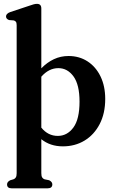

<svg xmlns="http://www.w3.org/2000/svg" viewBox="-20 -766 608 1020"><path d="M199.5 -721V-403Q230 -434.5 266.2 -451.5Q302.5 -468.5 344 -468.5Q401 -468.5 445 -440Q489 -411.5 514 -360Q539 -308.5 539 -240.5Q539 -163.5 509.5 -106.8Q480 -50 429.2 -19.2Q378.5 11.5 314 11.5Q246.5 11.5 199.5 -26.5V153.5Q199.5 169 203.8 176.2Q208 183.5 216.5 186.5L241 191.5Q258 200 258 213.5Q258 234.5 233 234.5H42Q17.5 234.5 17.5 213.5Q17.5 200 34.5 191.5L51.5 186.5Q60 183.5 64.2 176.2Q68.5 169 68.5 154V-632Q68.5 -645 64.5 -650.2Q60.5 -655.5 53 -657.5L28 -659.5Q12 -665.5 12 -678.5Q12 -693.5 33.5 -701.5L135.5 -735.5Q149 -740 158.2 -742.8Q167.5 -745.5 176.5 -745.5Q199.5 -745.5 199.5 -721ZM290 -404Q239.5 -404 199.5 -358.5V-88Q235 -44 287 -44Q337 -44 369.8 -88.5Q402.5 -133 402.5 -226Q402.5 -316 370.5 -360Q338.5 -404 290 -404Z"/></svg>

Font: Fraunces 72pt Soft SemiBold
Style: Regular
Weight: 600
Version: Version 1.000;[b76b70a41]